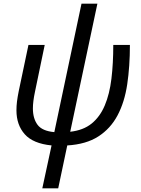

<svg xmlns="http://www.w3.org/2000/svg" viewBox="-20 -779 763 1039"><path d="M69 -182Q69 -206 72 -230Q75 -254 81 -284L134 -536H222L169 -281Q158 -229 158 -192Q158 -138 183 -104Q208 -70 274 -64L421 -759H507L360 -66Q431 -74 476 -110.5Q521 -147 547 -208.5Q573 -270 583 -353Q593 -436 593 -536H683Q683 -420 668.5 -323Q654 -226 616 -154.5Q578 -83 512 -40.5Q446 2 344 8L295 240H209L259 8Q159 -2 114 -52.5Q69 -103 69 -182Z"/></svg>

Font: BC Sans
Style: Italic
Weight: 400
Italic angle: -12°
Designer: Monotype Design Team
Designer: Province of B.C.
Foundry: Monotype Imaging Inc.
Version: Version 2.000;GOOG;noto-source:20170915:90ef993387c0